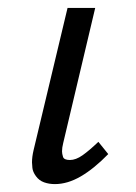

<svg xmlns="http://www.w3.org/2000/svg" viewBox="-20 -461 345 486"><path d="M119 5Q104 5 91.5 0.5Q79 -4 71 -15Q63 -26 62 -36Q61 -46 61 -50Q61 -64 65 -81L151 -441H221L140 -99Q137 -87 137 -78Q137 -72 139.5 -64Q142 -56 157 -56Q172 -56 189 -68Q206 -80 229 -102L254 -71Q218 -34 184.5 -14.5Q151 5 119 5Z"/></svg>

Font: Isabella Sans
Style: Italic
Weight: 400
Italic angle: -12°
Designer: Christian Thalmann (Catharsis Fonts), Cristiano Sobral
Foundry: The Isabella Sans Project Authors
Version: Version 2.026; ttfautohint (v1.8.4.7-5d5b-dirty)